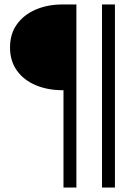

<svg xmlns="http://www.w3.org/2000/svg" viewBox="-20 -725 611 862"><path d="M265 117V-320H261Q194 -320 140.5 -342.5Q87 -365 56 -408Q25 -451 25 -512Q25 -573 56 -616Q87 -659 140.5 -682Q194 -705 261 -705H323V117ZM438 -705H496V117H438Z"/></svg>

Font: TikTok Sans Light
Style: Regular
Weight: 300
Version: Version 4.000